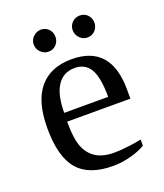

<svg xmlns="http://www.w3.org/2000/svg" viewBox="-122 -714 688 806"><g transform="rotate(-20 222.0 -311.0)"><path d="M127 -231V-222.2Q127 -154.8 141.8 -117.4Q156.7 -80.1 187.7 -60.5Q218.8 -41 269 -41Q295.4 -41 331.5 -45.4Q367.7 -49.8 391.1 -55.2V-27.8Q367.7 -12.7 327.4 -1.5Q287.1 9.8 245.1 9.8Q138.2 9.8 88.6 -47.9Q39.1 -105.5 39.1 -232.9Q39.1 -353 89.4 -412.1Q139.6 -471.2 232.9 -471.2Q409.2 -471.2 409.2 -271V-231ZM232.9 -432.1Q182.1 -432.1 155 -391.1Q127.9 -350.1 127.9 -270H324.2Q324.2 -357.4 301.8 -394.8Q279.3 -432.1 232.9 -432.1ZM376.5 -583Q376.5 -562.5 362.8 -548.1Q349.1 -533.7 328.6 -533.7Q308.1 -533.7 293.9 -548.8Q279.8 -564 279.8 -583Q279.8 -603.5 293.9 -617.7Q308.1 -631.8 328.6 -631.8Q349.1 -631.8 362.8 -617.7Q376.5 -603.5 376.5 -583ZM202.6 -583Q202.6 -562.5 189 -548.1Q175.3 -533.7 154.8 -533.7Q134.8 -533.7 120.1 -548.3Q105.5 -563 105.5 -583Q105.5 -603.5 120.6 -617.7Q135.7 -631.8 154.8 -631.8Q175.3 -631.8 189 -617.7Q202.6 -603.5 202.6 -583Z"/></g></svg>

Font: Liberation Serif
Style: Regular
Weight: 400
Designer: Steve Matteson
Foundry: Ascender Corporation
Version: Version 2.1.5